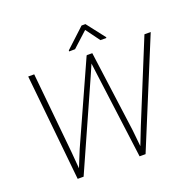

<svg xmlns="http://www.w3.org/2000/svg" viewBox="-151 -1052 1217 1207"><g transform="rotate(-20 457.0 -448.5)"><path d="M242.7 -172.4 484.9 -710.4H521.5L462.9 -575.7L206.1 0H172.4ZM134.3 -710.9 187.5 -170.9 201.7 0H166.5L94.2 -710.9ZM652.3 -174.3 871.6 -710.4H913.6L620.6 0H584ZM522.9 -710.9 595.7 -168.9 612.8 0H580.6L504.9 -580.6L488.3 -711.4ZM544.9 -897.5 639.2 -775.9 638.7 -770.5H599.1L530.8 -863.8L429.7 -771.5L390.1 -771V-777.8L519 -897.5Z"/></g></svg>

Font: Roboto ExtraLight
Style: Italic
Weight: 250
Designer: Christian Robertson
Foundry: Google
Version: Version 3.009; 2024